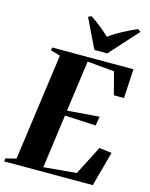

<svg xmlns="http://www.w3.org/2000/svg" viewBox="-163 -1077 909 1165"><g transform="rotate(15 292.0 -494.0)"><path d="M-21 0 -18 -19.5 47.5 -35.5 140 -707 79.5 -725 82 -743H592.5L582.5 -559.5H518.5L482 -700.5L312 -716L268 -396L469 -412L459 -354L264 -364L218 -27.5L423.5 -46L517 -228L595.5 -218.5L536 0ZM333 -795 244 -979 263.5 -988.5Q297.5 -966.5 328.8 -941.2Q360 -916 385.5 -891.5Q422.5 -919 468 -943Q513.5 -967 556.5 -986L575 -973L414 -795Z"/></g></svg>

Font: Merriweather 144pt ExtraBold
Style: Italic
Weight: 800
Italic angle: -7.8°
Version: Version 2.101